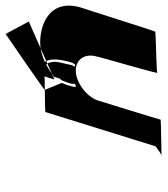

<svg xmlns="http://www.w3.org/2000/svg" viewBox="23 -754 588 674"><g transform="rotate(-90 317.0 -417.0)"><path d="M354.3 -472C352.8 -467 350.7 -457 349.2 -452C344.3 -436 367.9 -451 358.8 -454C360.3 -459 361.8 -467 363.3 -472C364.2 -475 370.5 -489 372.3 -495C374.9 -497 377.9 -500 379.1 -504L383.7 -519C395.2 -537 398.1 -553 420.5 -551C433.2 -550 435.3 -534 436.5 -525C439.5 -512 430.9 -487 427.7 -470C426.2 -465 426.6 -463 425.9 -461L424.7 -457C422.8 -454 418.6 -450 422 -448C427.7 -444 433.1 -455 434.9 -461C445.9 -497 450.3 -534 437.1 -553C428 -566 402.6 -558 392.2 -547C393.2 -550 394.8 -552 395.4 -554C396.6 -558 399 -566 401.6 -571C404.4 -577 394.7 -578 392.9 -572C388.5 -561 385.7 -555 382 -543L375 -520L578.5 -610C578.2 -609 534.9 -693 534.3 -691C532 -690 338 -556 338.4 -554L363 -494C360.2 -488 355.2 -475 354.3 -472ZM233.9 -147C233.6 -146 101 -144 102 -144C109.8 -140 134.2 -161 140.4 -165L260.8 -552C262.1 -553 395.4 -554 395.7 -555C395.7 -555 384.1 -517 383.4 -518C382.7 -519 382.7 -519 381.7 -519C419.8 -549 463.3 -570 504.3 -570C575.3 -570 659.6 -532 626.9 -425C625.6 -424 545.4 -168 542.8 -166C540.1 -164 403.5 -162 398.6 -159C393.7 -156 457.7 -372 455.4 -371C467 -409 449 -445 406 -445C365 -445 314.4 -407 301.5 -368C301.2 -367 233.2 -148 233.9 -147Z"/></g></svg>

Font: Hussar Wojna
Style: 3Obl
Weight: 400
Designer: Robert Jablonski
Foundry: Cannot Into Space Fonts
Version: Version 1.01